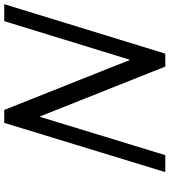

<svg xmlns="http://www.w3.org/2000/svg" viewBox="33 -813 800 906"><g transform="rotate(-90 433.0 -360.0)"><path d="M166.1 -20 153.9 20H73.9L86.1 -20L294 -700L306.2 -740H367.2L374 -723L603.6 -146L774 -700L786.2 -740H866.2L854 -700L645.1 -20L632.9 20H571.9L565.1 3L335.5 -574Z"/></g></svg>

Font: Nordica Plus
Style: NordicaClassicLightObl
Weight: 300
Version: Version 1.01